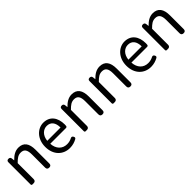

<svg xmlns="http://www.w3.org/2000/svg" viewBox="290 -1756 2968 2968"><g transform="rotate(-45 1774.0 -272.0)"><path d="M92 -271V-20C92 -8 100 0 112 0H138H141C167 0 184 -17 184 -43V-394C238 -449 276 -477 332 -477C404 -477 435 -434 435 -332V-45C435 -15 451 0 481 0C511 0 526 -15 526 -45V-344C526 -482 474 -557 360 -557C286 -557 229 -516 178 -464H176L171 -509C168 -532 154 -543 131 -543C106 -543 92 -531 92 -506Z M1026 -250H1095C1109 -250 1119 -259 1120 -271C1121 -280 1122 -291 1122 -302C1122 -457 1044 -557 905 -557C781 -557 662 -448 662 -271C662 -92 777 13 922 13C983 13 1033 -4 1075 -27C1093 -38 1095 -51 1085 -70C1074 -91 1057 -97 1036 -85C1005 -69 972 -60 932 -60C829 -60 758 -134 752 -250H935ZM969 -315H896H751C762 -423 830 -484 907 -484C992 -484 1042 -425 1042 -315Z M1256 -271V-20C1256 -8 1264 0 1276 0H1302H1305C1331 0 1348 -17 1348 -43V-394C1402 -449 1440 -477 1496 -477C1568 -477 1599 -434 1599 -332V-45C1599 -15 1615 0 1645 0C1675 0 1690 -15 1690 -45V-344C1690 -482 1638 -557 1524 -557C1450 -557 1393 -516 1342 -464H1340L1335 -509C1332 -532 1318 -543 1295 -543C1270 -543 1256 -531 1256 -506Z M1866 -271V-20C1866 -8 1874 0 1886 0H1912H1915C1941 0 1958 -17 1958 -43V-394C2012 -449 2050 -477 2106 -477C2178 -477 2209 -434 2209 -332V-45C2209 -15 2225 0 2255 0C2285 0 2300 -15 2300 -45V-344C2300 -482 2248 -557 2134 -557C2060 -557 2003 -516 1952 -464H1950L1945 -509C1942 -532 1928 -543 1905 -543C1880 -543 1866 -531 1866 -506Z M2800 -250H2869C2883 -250 2893 -259 2894 -271C2895 -280 2896 -291 2896 -302C2896 -457 2818 -557 2679 -557C2555 -557 2436 -448 2436 -271C2436 -92 2551 13 2696 13C2757 13 2807 -4 2849 -27C2867 -38 2869 -51 2859 -70C2848 -91 2831 -97 2810 -85C2779 -69 2746 -60 2706 -60C2603 -60 2532 -134 2526 -250H2709ZM2743 -315H2670H2525C2536 -423 2604 -484 2681 -484C2766 -484 2816 -425 2816 -315Z M3030 -271V-20C3030 -8 3038 0 3050 0H3076H3079C3105 0 3122 -17 3122 -43V-394C3176 -449 3214 -477 3270 -477C3342 -477 3373 -434 3373 -332V-45C3373 -15 3389 0 3419 0C3449 0 3464 -15 3464 -45V-344C3464 -482 3412 -557 3298 -557C3224 -557 3167 -516 3116 -464H3114L3109 -509C3106 -532 3092 -543 3069 -543C3044 -543 3030 -531 3030 -506Z"/></g></svg>

Font: GenSenRounded2 TW R
Style: Regular
Weight: 400
Version: Version 2.100;PS 2.1;hotconv 16.6.51;makeotf.lib2.5.65220 DE